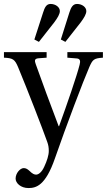

<svg xmlns="http://www.w3.org/2000/svg" viewBox="-25 -725 541 972"><path d="M149 -525 172 -513 249 -611C267 -635 278 -654 278 -669C278 -689 256 -705 231 -705C209 -705 201 -686 193 -661ZM283 -525 306 -513 383 -611C401 -635 412 -654 412 -669C412 -689 390 -705 365 -705C343 -705 334 -686 326 -661ZM-5 -433C40 -431 50 -425 67 -384C114 -271 191 -72 214 -7C220 9 222 23 222 39C222 61 213 89 199 119C185 150 168 159 158 159C149 159 140 156 123 139C114 131 106 126 95 126C77 126 54 152 54 179C54 202 80 227 119 227C157 227 205 216 253 77C311 -90 398 -319 427 -385C444 -423 449 -430 496 -433V-461H316V-433L365 -429C381 -427 383 -416 378 -397C364 -341 315 -199 274 -86H272C229 -200 191 -301 156 -400C150 -417 148 -428 170 -430L211 -433V-461H-5Z"/></svg>

Font: erewhon
Style: Regular
Weight: 400
Version: Version 1.0.0